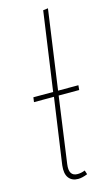

<svg xmlns="http://www.w3.org/2000/svg" viewBox="-117 -778 464 829"><g transform="rotate(-15 115.0 -363.0)"><path d="M136.2 -359.9 95.2 -64Q87.9 -11.2 127.9 -11.2Q144 -11.2 161.1 -18.1L167 0Q142.6 9.8 125 9.8Q97.2 9.8 83 -9Q68.8 -27.8 73.2 -64.9L115.2 -359.9H25.9L28.8 -380.9H117.2L167 -732.9L189 -735.8L139.2 -380.9H230L228 -359.9Z"/></g></svg>

Font: Fira Sans Compressed Thin
Style: Italic
Weight: 100
Width: 3
Italic angle: -8°
Designer: Carrois Corporate & Edenspiekermann AG
Foundry: Carrois Corporate GbR & Edenspiekermann AG
Version: Version 4.203;PS 004.203;hotconv 1.0.88;makeotf.lib2.5.64775